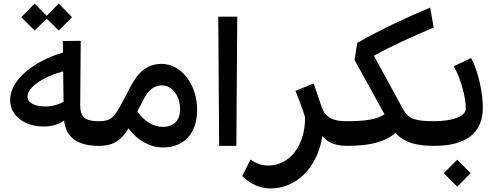

<svg xmlns="http://www.w3.org/2000/svg" viewBox="-20 -822 2789 1082"><path d="M537 0 557 -12V-127L537 -139C458 -139 431 -162 432 -234L435 -592L334 -591L335 -526C166 -476 37 -370 37 -259C37 -166 123 -109 227 -109C275 -109 312 -122 341 -143C353 -43 422 0 537 0ZM100 -725 175 -650 243 -717 311 -650 386 -725 311 -802 243 -733 175 -802ZM135 -277C135 -330 223 -390 336 -420L338 -249C309 -231 271 -222 236 -222C177 -222 135 -242 135 -277Z M519 -12 539 0C626 0 668 -39 704 -98C757 -28 828 9 899 9C1018 9 1091 -72 1091 -203C1091 -346 1001 -462 891 -462C812 -462 760 -417 719 -340L669 -245C624 -160 605 -139 538 -139L519 -127ZM754 -194 789 -262C817 -315 849 -341 894 -341C949 -341 995 -282 995 -206C995 -143 959 -107 897 -107C849 -107 794 -135 754 -194Z M1215 0H1312L1317 -728H1210Z M1506 240C1639 240 1767 136 1797 -56C1816 -30 1854 0 1935 0L1955 -12V-127L1935 -139C1857 -139 1815 -158 1793 -218C1774 -275 1762 -308 1748 -352L1645 -310C1664 -265 1689 -197 1699 -162C1701 -1 1612 111 1491 111C1445 111 1410 90 1392 77L1345 170C1371 196 1425 240 1506 240Z M1936 0C2077 0 2156 -27 2209 -73C2256 -20 2323 0 2427 0L2447 -12V-127L2427 -139C2321 -139 2283 -151 2253 -204L2087 -508C2193 -566 2308 -618 2424 -667L2404 -779C2279 -727 2133 -660 1993 -580L1978 -484L2147 -178C2104 -150 2044 -139 1936 -139L1917 -127V-12Z M2427 0C2608 0 2701 -73 2701 -216C2701 -295 2677 -417 2635 -495L2538 -449C2585 -360 2605 -264 2605 -209C2605 -168 2533 -139 2427 -139L2409 -127V-12ZM2481 154 2557 230 2632 154 2557 78Z"/></svg>

Font: Wafeq Semi Bold
Style: Regular
Weight: 600
Designer: Rasmus Andersson & Azza Alameddine
Foundry: Google & TypeTogether
Version: Version 3.000;January 28, 2025;FontCreator 15.0.0.3014 64-bi